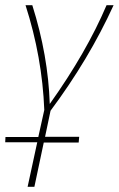

<svg xmlns="http://www.w3.org/2000/svg" viewBox="-21 -428 456 737"><path d="M152 97H283L281 119H147L111 289H85L122 118H-1L0 98H126L149 -6Q141 -209 77 -408H103Q164 -215 170 -29Q311 -227 388 -408H415Q320 -200 173 -3Z"/></svg>

Font: Ysabeau Infant Extralight
Style: Italic
Weight: 200
Italic angle: -12°
Designer: Christian Thalmann (Catharsis Fonts)
Version: Version 0.003